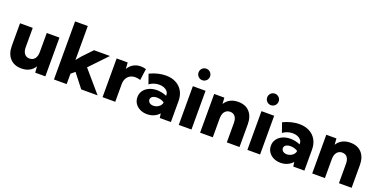

<svg xmlns="http://www.w3.org/2000/svg" viewBox="-19 -1502 4487 2275"><g transform="rotate(20 2224.0 -364.0)"><path d="M541.5 0H413.6L408.2 -78.1Q382.8 -35.2 340.3 -12.7Q297.9 9.8 241.2 9.8Q148.9 9.8 96.7 -47.4Q44.4 -104.5 44.4 -205.1V-488.3H204.6V-245.6Q204.6 -192.4 227.5 -163.1Q250.5 -133.8 291 -133.8Q333.5 -133.8 357.4 -164.1Q381.3 -194.3 381.3 -247.6V-488.3H541.5Z M810.1 0H649.9V-732.4H810.1V-303.7L860.8 -365.7L977.5 -488.3H1178.2L969.2 -269L1200.2 0H993.7L859.4 -171.9L810.1 -131.3Z M1422.9 0H1262.7V-488.3H1401.9L1407.2 -407.7Q1431.6 -450.7 1472.2 -474.4Q1512.7 -498 1564.9 -498Q1581.1 -498 1597.9 -495.6Q1614.7 -493.2 1631.8 -488.3L1612.3 -344.2Q1578.1 -355 1548.3 -355Q1510.3 -355 1481.9 -338.4Q1453.6 -321.8 1438.2 -292Q1422.9 -262.2 1422.9 -221.7Z M2124.5 0H1984.4L1976.1 -55.7Q1949.2 -24.4 1910.6 -7.3Q1872.1 9.8 1825.7 9.8Q1774.9 9.8 1735.4 -9.8Q1695.8 -29.3 1673.1 -63.7Q1650.4 -98.1 1650.4 -142.1Q1650.4 -188.5 1675 -223.6Q1699.7 -258.8 1743.2 -278.8Q1786.6 -298.8 1842.3 -298.8Q1874 -298.8 1905 -292Q1936 -285.2 1964.4 -272.9V-283.2Q1964.4 -309.1 1948.7 -328.1Q1933.1 -347.2 1906.2 -358.2Q1879.4 -369.1 1845.2 -369.1Q1811.5 -369.1 1779.8 -358.6Q1748 -348.1 1721.7 -328.6L1679.7 -448.2Q1731.4 -473.1 1783 -485.6Q1834.5 -498 1882.3 -498Q1956.1 -498 2010.5 -469.2Q2064.9 -440.4 2094.7 -387.9Q2124.5 -335.4 2124.5 -263.7ZM1861.8 -109.9Q1886.7 -109.9 1909.9 -120.8Q1933.1 -131.8 1948 -149.9Q1962.9 -168 1963.4 -188.5V-190.4Q1943.8 -203.1 1919.9 -209.7Q1896 -216.3 1872.1 -216.3Q1836.4 -216.3 1814.9 -201.9Q1793.5 -187.5 1793.5 -163.6Q1793.5 -148.4 1802.2 -136Q1811 -123.5 1826.7 -116.7Q1842.3 -109.9 1861.8 -109.9Z M2303.2 -592.8Q2272.9 -592.8 2252.2 -614Q2231.4 -635.3 2231.4 -665.5Q2231.4 -695.3 2252.2 -716.6Q2272.9 -737.8 2303.2 -737.8Q2334 -737.8 2355 -716.6Q2376 -695.3 2376 -665.5Q2376 -635.3 2355 -614Q2334 -592.8 2303.2 -592.8ZM2383.8 0H2223.6V-488.3H2383.8Z M2989.7 0H2829.6V-244.6Q2829.6 -296.9 2807.4 -325.7Q2785.2 -354.5 2744.6 -354.5Q2716.8 -354.5 2696 -340.8Q2675.3 -327.1 2664.1 -301.8Q2652.8 -276.4 2652.8 -240.7V0H2492.7V-488.3H2620.6L2626 -410.2Q2651.9 -453.1 2694.8 -475.6Q2737.8 -498 2794.9 -498Q2886.2 -498 2938 -441.7Q2989.7 -385.3 2989.7 -285.6Z M3168.5 -592.8Q3138.2 -592.8 3117.4 -614Q3096.7 -635.3 3096.7 -665.5Q3096.7 -695.3 3117.4 -716.6Q3138.2 -737.8 3168.5 -737.8Q3199.2 -737.8 3220.2 -716.6Q3241.2 -695.3 3241.2 -665.5Q3241.2 -635.3 3220.2 -614Q3199.2 -592.8 3168.5 -592.8ZM3249 0H3088.9V-488.3H3249Z M3807.6 0H3667.5L3659.2 -55.7Q3632.3 -24.4 3593.8 -7.3Q3555.2 9.8 3508.8 9.8Q3458 9.8 3418.5 -9.8Q3378.9 -29.3 3356.2 -63.7Q3333.5 -98.1 3333.5 -142.1Q3333.5 -188.5 3358.2 -223.6Q3382.8 -258.8 3426.3 -278.8Q3469.7 -298.8 3525.4 -298.8Q3557.1 -298.8 3588.1 -292Q3619.1 -285.2 3647.5 -272.9V-283.2Q3647.5 -309.1 3631.8 -328.1Q3616.2 -347.2 3589.4 -358.2Q3562.5 -369.1 3528.3 -369.1Q3494.6 -369.1 3462.9 -358.6Q3431.2 -348.1 3404.8 -328.6L3362.8 -448.2Q3414.6 -473.1 3466.1 -485.6Q3517.6 -498 3565.4 -498Q3639.2 -498 3693.6 -469.2Q3748 -440.4 3777.8 -387.9Q3807.6 -335.4 3807.6 -263.7ZM3544.9 -109.9Q3569.8 -109.9 3593 -120.8Q3616.2 -131.8 3631.1 -149.9Q3646 -168 3646.5 -188.5V-190.4Q3627 -203.1 3603 -209.7Q3579.1 -216.3 3555.2 -216.3Q3519.5 -216.3 3498 -201.9Q3476.6 -187.5 3476.6 -163.6Q3476.6 -148.4 3485.4 -136Q3494.1 -123.5 3509.8 -116.7Q3525.4 -109.9 3544.9 -109.9Z M4403.3 0H4243.2V-244.6Q4243.2 -296.9 4220.9 -325.7Q4198.7 -354.5 4158.2 -354.5Q4130.4 -354.5 4109.6 -340.8Q4088.9 -327.1 4077.6 -301.8Q4066.4 -276.4 4066.4 -240.7V0H3906.2V-488.3H4034.2L4039.6 -410.2Q4065.4 -453.1 4108.4 -475.6Q4151.4 -498 4208.5 -498Q4299.8 -498 4351.6 -441.7Q4403.3 -385.3 4403.3 -285.6Z"/></g></svg>

Font: Kumbh Sans ExtraBold
Style: Regular
Weight: 800
Version: Version 1.005